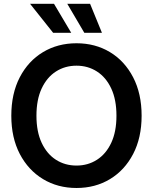

<svg xmlns="http://www.w3.org/2000/svg" viewBox="-20 -963 792 995"><path d="M376.5 11.2Q279.3 11.2 202.9 -34.9Q126.5 -81.1 82.5 -165.3Q38.6 -249.5 38.6 -363.3Q38.6 -478 82.5 -562.5Q126.5 -647 202.9 -692.9Q279.3 -738.8 376.5 -738.8Q473.6 -738.8 549.8 -692.9Q626 -647 669.9 -562.5Q713.9 -478 713.9 -363.3Q713.9 -249 669.9 -164.8Q626 -80.6 549.8 -34.7Q473.6 11.2 376.5 11.2ZM376.5 -105Q435.5 -105 482.4 -135Q529.3 -165 556.4 -222.7Q583.5 -280.3 583.5 -363.3Q583.5 -446.8 556.4 -504.6Q529.3 -562.5 482.4 -592.5Q435.5 -622.6 376.5 -622.6Q316.9 -622.6 270 -592.5Q223.1 -562.5 196 -504.6Q168.9 -446.8 168.9 -363.3Q168.9 -280.3 196 -222.7Q223.1 -165 270 -135Q316.9 -105 376.5 -105ZM417 -793 328.6 -943.4H446.8L508.3 -793ZM255.4 -793 135.7 -943.4H259.8L349.1 -793Z"/></svg>

Font: Inter 28pt SemiBold
Style: Regular
Weight: 600
Designer: Rasmus Andersson
Foundry: rsms
Version: Version 4.001;git-66647c0bb